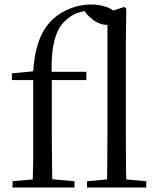

<svg xmlns="http://www.w3.org/2000/svg" viewBox="-20 -836 705 856"><path d="M36 0V-28L126 -36Q127 -75 128 -114Q128 -172 128 -229V-479H33V-509L128 -518Q132 -575 142 -615Q153 -660 171 -692.5Q189 -725 214 -749Q250 -782 295 -799Q340 -816 385 -816Q426 -816 460 -803Q475 -797 485 -789L534 -805L543 -798L541 -641V-229Q541 -193 541.5 -151.5Q542 -110 542 -71Q542 -53 543 -36L632 -28V0H368V-28L457 -36Q457 -53 458 -71Q458 -110 458.5 -151.5Q459 -193 459 -229V-726Q458 -725 457 -725Q436 -725 413.5 -736Q391 -747 368 -772L356 -787Q336 -782 319 -776Q291 -764 267 -740Q235 -707 221 -649Q209 -599 210 -516H365V-479H211V-229Q211 -172 212 -114Q212 -75 213 -37L312 -28V0Z"/></svg>

Font: Early Summer Mincho
Style: Regular
Weight: 400
Designer: GuiWonder
Version: Version 1.002